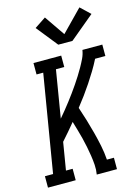

<svg xmlns="http://www.w3.org/2000/svg" viewBox="-143 -1060 820 1137"><g transform="rotate(-15 267.5 -491.5)"><path d="M5 0V-70H55L154 -665H113V-735H283V-665H232L184 -375Q202 -396 219 -417Q236 -438 252.5 -459.5Q269 -481 285 -503Q301 -525 316 -547Q331 -569 345.5 -592Q360 -615 373 -638Q386 -661 397.5 -685Q409 -709 413 -735H535V-665H472Q455 -631 435 -598Q415 -565 394 -533.5Q373 -502 350 -470.5Q327 -439 303 -409Q317 -368 329.5 -326.5Q342 -285 353 -243Q364 -201 373 -157.5Q382 -114 385 -70H428V0H304Q309 -29 307 -58.5Q305 -88 300.5 -116.5Q296 -145 290.5 -173Q285 -201 278 -228.5Q271 -256 263 -283.5Q255 -311 247 -338Q226 -313 205 -288Q184 -263 162 -239L134 -70H175V0ZM283 -802 179 -932 248 -978 334 -853 461 -983 520 -927 370 -802Z"/></g></svg>

Font: Iosevka Curly Slab Oblique
Style: Regular
Weight: 400
Italic angle: -9°
Monospace: yes
Designer: Belleve Invis
Foundry: Belleve Invis
Version: Version 11.1.0; ttfautohint (v1.8.3)